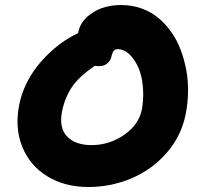

<svg xmlns="http://www.w3.org/2000/svg" viewBox="-20 -751 788 761"><path d="M330.1 -9.8Q236.3 -9.8 167 -52.5Q97.7 -95.2 67.9 -170.2Q38.1 -245.1 56.2 -335.9Q64.5 -377.9 83.5 -417.2Q102.5 -456.5 126.5 -487.1Q150.4 -517.6 179.4 -544.4Q208.5 -571.3 235.8 -589.4Q263.2 -607.4 290 -620.1L291 -626Q299.8 -669.4 346.2 -700.2Q392.6 -731 460.9 -731Q502.9 -731 540.3 -717.8Q577.6 -704.6 606.4 -680.9Q635.3 -657.2 658.2 -625Q681.2 -592.8 695.8 -554.2Q710.4 -515.6 718.3 -473.4Q726.1 -431.2 725.3 -386.2Q724.6 -341.3 715.8 -297.9Q698.7 -211.9 640.9 -145.5Q583 -79.1 501.7 -44.4Q420.4 -9.8 330.1 -9.8ZM226.1 -310.1Q212.9 -244.6 245.8 -210.2Q278.8 -175.8 342.8 -175.8Q413.1 -175.8 472.2 -216.6Q531.2 -257.3 543 -319.8Q552.2 -377.9 543.5 -430.4Q534.7 -482.9 507.3 -519.5Q480 -556.2 445.8 -556.2Q428.7 -556.2 422.9 -532.2Q419.4 -511.7 406 -500.2Q392.6 -488.8 373 -488.8Q364.7 -488.8 356 -490.2Q293.9 -448.2 265.6 -406.7Q237.3 -365.2 226.1 -310.1Z"/></svg>

Font: Shantell Sans Bouncy
Style: Italic
Weight: 800
Italic angle: -11.31°
Designer: Stephen Nixon, Anya Danilova, Shantell Martin
Foundry: Arrow Type
Version: Version 1.006;[9816181b4]